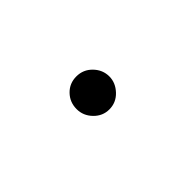

<svg xmlns="http://www.w3.org/2000/svg" viewBox="-1 -557 452 452"><g transform="rotate(45 225.0 -331.5)"><path d="M215 -277Q192 -277 176 -292.5Q160 -308 160 -331Q160 -354 176.5 -370Q193 -386 215 -386Q236 -386 253 -370Q270 -354 270 -331Q270 -309 253.5 -293Q237 -277 215 -277Z"/></g></svg>

Font: Inconsolata SemiCondensed
Style: Regular
Weight: 400
Width: 4
Monospace: yes
Designer: Raph Levien, Cyreal, Brenton Simpson
Foundry: Raph Levien, Cyreal, Google
Version: Version 3.000; ttfautohint (v1.8.2.53-6de2)